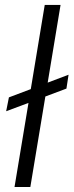

<svg xmlns="http://www.w3.org/2000/svg" viewBox="-20 -747 294 767"><path d="M253.9 -448.5 245.4 -393.1 161.2 -361.5 101.2 0H38L93.8 -335.9L4.6 -302.6L15.6 -358L103 -391L158.7 -727.3H221.9L170.5 -416.9Z"/></svg>

Font: Inter UI Light
Style: Italic
Weight: 300
Italic angle: 9.39999°
Designer: Rasmus Andersson
Foundry: rsms
Version: 3.2;8d6f07862